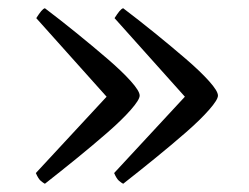

<svg xmlns="http://www.w3.org/2000/svg" viewBox="-20 -492 604 466"><path d="M89 -46Q85 -48 79 -53Q73 -58 67 -72L257 -277L256 -238L68 -448Q75 -459 80 -465Q85 -471 89 -472Q126 -444 165.5 -412Q205 -380 240.5 -349.5Q276 -319 297.5 -295Q319 -271 319 -260Q319 -250 297.5 -225.5Q276 -201 241 -170.5Q206 -140 166 -107.5Q126 -75 89 -46ZM279 -46Q275 -48 269 -53Q263 -58 257 -72L447 -277L446 -238L258 -448Q265 -459 270 -465Q275 -471 279 -472Q316 -444 355.5 -412Q395 -380 430.5 -349.5Q466 -319 487.5 -295Q509 -271 509 -260Q509 -250 487.5 -225.5Q466 -201 431 -170.5Q396 -140 356 -107.5Q316 -75 279 -46Z"/></svg>

Font: Texturina Medium 12pt ExtraLight
Style: Regular
Weight: 250
Version: Version 1.002